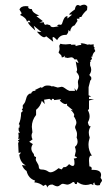

<svg xmlns="http://www.w3.org/2000/svg" viewBox="-20 -802 484 837"><path d="M186 15.6Q183.4 3.4 177.7 3.4L168.9 8.8Q153.1 -4.9 129.3 -7.3L133.3 -14.6Q103.4 -23.9 95.9 -56.6Q82.8 -64.5 75.7 -82.5L92 -80.6Q92 -81.5 88.5 -83.3Q85 -85 80.1 -89.6Q75.3 -94.2 70.7 -102.8Q66.1 -111.3 63.9 -127Q70.9 -134.8 70.9 -137.7L61.2 -135.3L59 -180.2Q63.4 -182.1 63.4 -184.1L58.2 -188Q58.2 -190.9 67.4 -196.8H58.2Q61.2 -200.2 61.2 -210.4L59.9 -223.6L66.5 -222.7L61.2 -233.9V-246.1L63.9 -244.1L65.6 -254.4Q65.6 -260.3 61.7 -260.3Q71.8 -281.2 72.2 -311L80.1 -318.4L74.9 -323.7Q79.7 -328.1 79.7 -333.5L78.8 -340.3Q78.8 -343.3 84.5 -349.6Q90.2 -356 93.8 -371.1Q97.7 -390.6 113.5 -395.5L114.4 -391.6Q118.8 -406.2 131.1 -406.2Q131.5 -405.8 132.4 -405.8Q133.7 -405.8 135.9 -407.7L132.4 -409.7L157.9 -421.9L160.6 -419.4Q164.1 -419.4 170 -424.3Q175.9 -429.2 186.9 -429.2Q204.1 -429.2 207.6 -423.3L208.5 -427.2L231.7 -420.4L249.3 -423.8Q254.2 -423.8 262.1 -418Q272.6 -409.7 282.7 -405.8H306.9L304.7 -418L312.6 -405.8Q321.4 -415.5 321.4 -427.2L319.6 -443.8Q319.6 -450.7 322.3 -455.1Q324.9 -459.5 324.9 -465.3Q324.9 -475.1 312.6 -488.8Q316.1 -491.2 316.1 -500L310 -534.7L317.9 -528.3L323.2 -530.3Q317.4 -534.7 315.7 -543H304.7Q299 -552.2 290.6 -552.2L274.8 -549.3L261.6 -552.2L263.8 -560.1Q257.7 -551.8 249.3 -551.8Q248.9 -557.6 246.7 -561Q243.2 -565.4 237.9 -569.8Q235.7 -571.3 235.7 -573.2Q235.7 -575.7 237.7 -579.3Q239.7 -583 239.7 -589.4L238.3 -602.5L243.2 -611.3Q252.8 -608.4 266.5 -608.4L290.2 -610.4L287.6 -606.9L309.1 -607.4L309.5 -601.1Q326.2 -606.4 335 -606.4L331.5 -612.8L338.1 -613.3Q345.1 -613.3 364.9 -606.4L367.1 -609.9Q369.3 -607.4 375.4 -607.4L388.6 -608.9L388.2 -603Q388.2 -595.7 392.6 -595.7L390.8 -590.3L395.2 -580.1Q395.2 -578.6 393.5 -577.1Q383.8 -568.8 382 -553.7L377.2 -555.7L381.2 -545.4L373.7 -537.1L377.6 -532.7L372.8 -533.2V-516.6Q377.6 -506.8 377.6 -498.5Q377.6 -486.8 369.7 -476.1Q370.2 -472.7 374.1 -469.5Q378.1 -466.3 378.1 -461.9Q378.1 -451.7 373.7 -451.7L366.2 -421.9V-386.7L377.6 -381.3L368 -379.9V-370.1H390L368 -363.8V-326.7L363.1 -321.8Q370.6 -307.6 370.6 -294.9Q370.6 -281.7 363.1 -269Q366.2 -251 373.7 -251L375.9 -251.5Q367.1 -238.8 367.1 -224.1Q367.1 -213.9 371.1 -202.1Q365.8 -186 365.8 -170.9Q365.8 -145.5 380.7 -123L377.2 -123.5Q368 -123.5 368 -101.6L369.7 -76.7Q379.8 -75.7 379.8 -67.4L379 -61.5H386Q420.7 -61.5 420.7 -39.1L418.5 -26.4Q424.7 -19.5 424.7 -15.1Q424.7 -12.2 420.3 -7.1Q415.9 -2 415.4 4.9L406.2 6.3Q398.3 6.3 392.6 1.5L391.7 -6.3L386.9 -3.9V4.9L376.8 0Q364.9 4.4 353.9 4.4Q334.6 4.4 317.4 -8.8L314.4 0.5L306.5 0Q306.5 -7.8 298.5 -8.8Q283.2 2.9 272.6 2.9L254.2 -1Q248.9 -1 242.5 4.6Q236.1 10.3 230.9 10.3Q222.1 10.3 208.5 2.4Q190 2.4 186 15.6ZM200.5 -50.8Q213.7 -50.8 235.3 -68.8L247.6 -63.5Q250.2 -63.5 252.8 -68.6Q255.5 -73.7 259.9 -73.7L262.9 -73.2Q269.5 -73.2 281 -86.4Q290.6 -78.6 297.2 -78.6Q304.7 -78.6 304.7 -90.8Q304.7 -104.5 301.6 -110.8Q315.2 -112.3 315.2 -115.2Q315.2 -117.7 305.6 -121.1L310.4 -142.6Q310.4 -151.9 306.5 -161.6Q318.3 -170.9 318.3 -184.6Q318.3 -193.8 313.9 -203.1Q315.7 -206.5 315.7 -218.8Q315.7 -226.1 311.5 -234.6Q307.3 -243.2 307.3 -247.1Q307.3 -251.5 310.2 -256.6Q313 -261.7 313 -267.6Q313 -278.3 301.6 -295.4L303.8 -300.3Q303.8 -307.6 288.4 -323.2L298.5 -320.8L271.7 -342.8L272.6 -350.1L266 -348.1Q255.5 -348.1 240.5 -363.3L246.7 -369.6L216.4 -365.7L214.2 -370.6L206.7 -371.1L204.9 -364.3L195.7 -371.1L172 -367.2L175.1 -348.1L162.3 -362.8Q156.2 -337.9 137.3 -323.2V-300.8Q118.8 -277.8 118.8 -249L121.4 -225.1Q117.5 -218.3 117.5 -210.9Q117.5 -202.1 121.9 -194.3L107.4 -184.1L123.2 -173.8Q116.6 -164.1 116.6 -154.8Q116.6 -142.6 127.6 -130.4Q127.6 -117.7 137.3 -117.7L135.9 -107.4Q135.9 -101.6 142.3 -92.3Q148.7 -83 149.1 -75.2Q149.1 -63 161 -63Q178.6 -63 190.9 -53.7Q194.8 -50.8 200.5 -50.8ZM181.2 -644Q177.2 -639.6 172.9 -639.6Q161.1 -639.6 140.6 -664.1L160.6 -662.1L127 -689.9L133.8 -668.9Q102.5 -696.8 102.5 -703.6Q102.5 -705.6 105.5 -705.6L112.8 -704.1Q109.9 -712.4 106 -712.4Q102.1 -712.4 97.7 -707Q94.2 -725.1 67.4 -736.8L74.7 -744.1L64.9 -760.3Q70.8 -775.4 92.3 -775.4L104 -774.4L103 -770.5Q103 -762.7 119.1 -762.2Q120.6 -746.1 150.9 -734.4L138.7 -731.4L167 -710L151.9 -703.1L170.9 -705.1Q172.4 -693.8 178.7 -693.8L185.1 -695.8L198.7 -691.9Q199.7 -683.6 212.9 -683.6L236.8 -687.5L228 -689.5L236.3 -695.3L243.2 -693.8Q248.5 -693.8 250.5 -699Q252.4 -704.1 254.6 -710.7Q256.8 -717.3 260.7 -723.6Q264.6 -730 273.9 -732.4V-721.2L294.4 -738.3H281.2Q281.2 -743.2 306.2 -760.7Q309.6 -780.3 319.3 -780.3Q323.7 -780.3 329.1 -776.4Q338.9 -781.7 346.2 -781.7Q355.5 -781.7 360.8 -772.9L359.4 -758.3Q343.8 -745.6 334.5 -728H326.7L326.2 -720.7L314.5 -720.2L317.9 -710.9L305.2 -691.4Q289.1 -687 285.6 -664.6L278.3 -671.4V-668.5Q278.3 -658.7 269.5 -649.9H264.6Q240.7 -649.9 229 -627Q216.8 -640.6 211.9 -640.6Q209 -640.6 209 -635.7L211.9 -620.1Z"/></svg>

Font: Truetypewriter PolyglOTT
Style: Regular
Weight: 400
Designer: Sergey Beatoff a.k.a. Sam_T
Version: Version 3.76